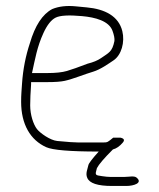

<svg xmlns="http://www.w3.org/2000/svg" viewBox="-20 -502 527 636"><path d="M86 -260C96.4 -306.8 102.7 -346.3 123.8 -392.4C136.1 -419.2 149.6 -436.3 164.3 -443.6C179 -451 208.2 -452.6 251.9 -448.6C295.8 -444.6 340.7 -432.7 352.6 -400.1C357.9 -385.7 360 -374.3 359 -366C351.7 -329.6 340 -327.3 314.7 -309.5C303.8 -301.9 288.9 -295.7 270 -291C240.1 -279.5 217.3 -271.5 201.6 -266.9C185.9 -262.3 164.3 -260 137 -260ZM320 -30H241C227.5 -30 203.7 -31.7 169.5 -35C146.2 -37.3 112.8 -61.1 102.4 -74.5C90.4 -90 80 -121.9 80 -152.8C80 -171.6 81 -195 83 -223V-230H137C162.6 -230 181.9 -231.4 194.8 -234.3C221.7 -240.2 261.9 -256.8 288.4 -264.5C312.5 -271.6 339.6 -291 356 -302C382.4 -319.6 394.1 -362.5 385.2 -398.8C373 -448.7 327.1 -472.1 267.5 -477.5C256.5 -478.5 244.3 -479.7 231 -481C200.9 -484 174.9 -481 153 -472C120.6 -454.9 96 -417.2 79 -359C64.9 -316.7 56.2 -272.2 53 -225.5L51 -196.5C50.3 -186.8 50 -176.2 50 -164.5C50 -90.2 80.6 -38.1 133 -14.5C154.5 -4.8 212.5 0 307 0C285.2 24.2 273.8 39.3 272.7 45.2C270.4 57.3 262.4 72.6 269 87C276.2 105 303.4 114 350.8 114H398.4C423.4 114 454.4 103.9 432 86C424.1 79.7 407.2 84 393 84H344C338 84 329.3 83.2 318 81.5C295.1 78.1 294.1 79 301 55C307 43 324.7 22.3 354 -7C365.6 -9.9 376.6 -17.6 387 -30C393.7 -38 391 -43.3 379 -46H355C336.7 -31.4 337.7 -30 320 -30Z"/></svg>

Font: MewTooHand
Style: Regular
Weight: 400
Designer: Mew Too, Robert Jablonski
Version: Version 0.77